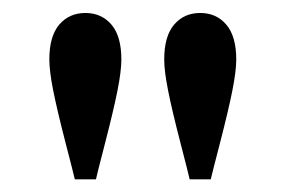

<svg xmlns="http://www.w3.org/2000/svg" viewBox="-20 -702 449 302"><path d="M170.9 -608.4Q170.9 -590.3 164.8 -559.6Q158.7 -528.8 145.5 -477.8Q132.3 -426.8 130.9 -419.9H97.7Q96.2 -426.8 83 -477.8Q69.8 -528.8 63.7 -559.6Q57.6 -590.3 57.6 -608.4Q57.6 -645 73.2 -663.3Q88.9 -681.6 114.3 -681.6Q139.6 -681.6 155.3 -663.3Q170.9 -645 170.9 -608.4ZM351.6 -608.4Q351.6 -590.3 345.5 -559.6Q339.4 -528.8 326.2 -477.8Q313 -426.8 311.5 -419.9H278.3Q276.9 -426.8 263.7 -477.8Q250.5 -528.8 244.4 -559.6Q238.3 -590.3 238.3 -608.4Q238.3 -645 253.9 -663.3Q269.5 -681.6 294.9 -681.6Q320.3 -681.6 335.9 -663.3Q351.6 -645 351.6 -608.4Z"/></svg>

Font: Crimson Pro
Style: Regular
Weight: 400
Designer: Jacques Le Bailly
Foundry: Baron von Fonthausen
Version: Version 1.003